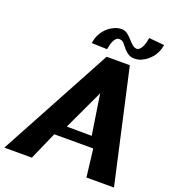

<svg xmlns="http://www.w3.org/2000/svg" viewBox="-167 -1017 1007 1134"><g transform="rotate(20 336.5 -450.5)"><path d="M-8 0H165L242 -175H487L508 0H681L522 -711H376ZM266 -757 363 -754 365 -762C372 -809 391 -835 409 -835C420 -835 428 -833 437 -826C461 -802 482 -757 531 -757C548 -757 564 -759 579 -767C622 -787 661 -829 670 -886L671 -892L575 -901L573 -892C565 -843 545 -816 527 -816C505 -816 489 -836 472 -854C456 -870 438 -895 406 -895C390 -895 373 -892 357 -884C313 -864 276 -821 267 -764ZM296 -243 414 -495 453 -242Z"/></g></svg>

Font: Aerodynamic
Style: BdObl
Weight: 500
Designer: Google
Version: Version 2.000980; 2014